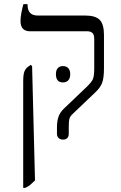

<svg xmlns="http://www.w3.org/2000/svg" viewBox="-20 -667 582 927"><path d="M255 -21V-52Q255 -82 262.5 -103.5Q270 -125 289 -143L398 -247Q422 -270 428.5 -285Q435 -300 435 -338V-479Q435 -499 426.5 -507.5Q418 -516 401 -516H125Q79 -516 79 -566Q79 -583 83.5 -606.5Q88 -630 93 -647H113V-644Q113 -592 162 -592H392Q441 -592 461.5 -571Q482 -550 482 -498V-338Q482 -290 473 -266.5Q464 -243 438 -219L332 -118Q318 -105 315 -93.5Q312 -82 312 -54V-21Q312 -8 305 -0.5Q298 7 284 7Q270 7 262.5 -1Q255 -9 255 -21ZM92 -273Q92 -306 97.5 -321Q103 -336 117 -346L129 -354L135 -347L149 204Q134 219 125.5 226Q117 233 102 240H92ZM284 -348Q300 -348 309.5 -338Q319 -328 319 -309Q319 -289 309.5 -279Q300 -269 284 -269Q250 -269 250 -309Q250 -328 259 -338Q268 -348 284 -348Z"/></svg>

Font: Noto Serif Hebrew Light
Style: Regular
Weight: 300
Designer: Monotype Design Team
Foundry: Monotype Imaging Inc.
Version: Version 1.000